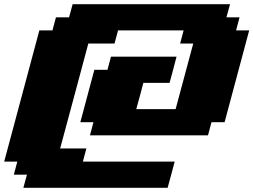

<svg xmlns="http://www.w3.org/2000/svg" viewBox="-20 -770 1207 915"><path d="M91.3 125H778.8Q784.7 104 795.9 62.5Q807.1 21 812.5 0H375L391.6 -62.5H266.6Q289.1 -146 334 -312.7Q378.9 -479.5 400.9 -562.5H525.9L542.5 -625H855L838.4 -562.5H900.9L816.9 -250H629.4Q635.3 -270.5 646.5 -312.3Q657.7 -354 663.1 -375H788.1Q793.9 -395.5 804.9 -437.3Q815.9 -479 821.3 -500H508.8L492.2 -437.5H429.7Q418.5 -396 396.2 -312.5Q374 -229 362.8 -187.5H425.3L408.7 -125H971.2L987.8 -187.5H1050.3L1167.5 -625H1105L1121.6 -687.5H1059.1L1076.2 -750H326.2L309.1 -687.5H246.6L230 -625H167.5Q139.6 -520.5 83.7 -312.3Q27.8 -104 0 0H62.5L45.9 62.5H108.4Z"/></svg>

Font: Faithful 32x
Style: BoldOblique
Weight: 400
Foundry: Faithful Resource Pack
Version: Version 1.0; January 27, 2023